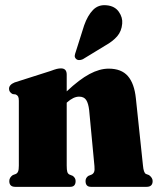

<svg xmlns="http://www.w3.org/2000/svg" viewBox="-20 -724 612 744"><path d="M238.5 -435V-370Q288 -416.5 327 -437.2Q366 -458 401 -458Q450.5 -458 475.5 -429.2Q500.5 -400.5 506.5 -343L534 -82.5Q536.5 -54.5 545.5 -50L557.5 -45.5Q571.5 -35 571.5 -22.5Q571.5 0 548 0H332.5Q311.5 0 311.5 -22.5Q311.5 -35 322.5 -42.5L335 -47.5Q341.5 -50.5 344.5 -57.5Q347.5 -64.5 346 -80L325.5 -297Q322.5 -323.5 314 -336.5Q305.5 -349.5 286.5 -349.5Q264.5 -349.5 239.5 -327L238.5 -326V-82.5Q238.5 -65.5 240.8 -58Q243 -50.5 249.5 -47.5L262 -42.5Q273 -34.5 273 -22.5Q273 0 252 0H39Q16 0 16 -22.5Q16 -36 29.5 -45.5L41.5 -50Q47.5 -53 50.2 -59.8Q53 -66.5 53 -82.5V-333.5Q53 -345 50.2 -350Q47.5 -355 41 -358L29 -359.5Q15 -366.5 15 -380Q15 -395.5 36.5 -404.5L176 -449Q192 -455 200.2 -457Q208.5 -459 216.5 -459Q238.5 -459 238.5 -435ZM306 -625.5Q319.5 -664 340.5 -685.5Q361.5 -707 393.5 -703.5Q425 -700.5 440.5 -678.2Q456 -656 453.5 -632Q451 -603 434.2 -583.5Q417.5 -564 388 -547.5L301 -494.5Q293.5 -491 286 -491.2Q278.5 -491.5 274 -496.5Q268.5 -502.5 269.8 -509.5Q271 -516.5 274 -524.5Z"/></svg>

Font: Fraunces 144pt S050 Black
Style: Regular
Weight: 900
Version: Version 1.000; ttfautohint (v1.8.3)